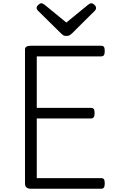

<svg xmlns="http://www.w3.org/2000/svg" viewBox="-20 -1155 703 1175"><path d="M169 0Q151 0 142 -8Q133 -16 133 -32V-852Q133 -864 142 -869.5Q151 -875 169 -875H599Q611 -875 616 -868Q621 -861 621 -843Q621 -825 616 -817.5Q611 -810 599 -810H205V-495H536Q548 -495 553.5 -488Q559 -481 559 -463Q559 -445 553.5 -437.5Q548 -430 536 -430H205V-65H599Q611 -65 616 -58Q621 -51 621 -33Q621 -15 616 -7.5Q611 0 599 0ZM539 -1135Q548 -1135 558 -1125.5Q568 -1116 568 -1106Q568 -1103 567 -1099.5Q566 -1096 562 -1091L421 -951Q414 -946 407.5 -940.5Q401 -935 386 -935Q372 -935 365 -940.5Q358 -946 353 -951L210 -1092Q206 -1097 205 -1100.5Q204 -1104 204 -1106Q204 -1116 214.5 -1125.5Q225 -1135 233 -1135Q239 -1135 243.5 -1132Q248 -1129 254 -1125L386 -1017L518 -1125Q524 -1129 528.5 -1132Q533 -1135 539 -1135Z"/></svg>

Font: Playwrite GB S Light
Style: Regular
Weight: 300
Designer: Veronika Burian, José Scaglione
Foundry: TypeTogether
Version: Version 1.002